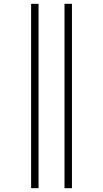

<svg xmlns="http://www.w3.org/2000/svg" viewBox="-20 -843 540 1006"><path d="M318 143V-823H357V143ZM143 143V-823H182V143Z"/></svg>

Font: Zed Sans Extralight
Style: Regular
Weight: 200
Designer: Belleve Invis
Foundry: Belleve Invis
Version: Version 1.0.0; ttfautohint (v1.8.4)